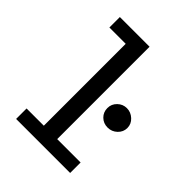

<svg xmlns="http://www.w3.org/2000/svg" viewBox="-191 -775 882 882"><g transform="rotate(45 250.0 -334.0)"><path d="M65 0V-68H177V-600H71V-668H264V-68H416V0ZM390 -269Q363 -269 344.5 -287Q326 -305 326 -332Q326 -358 345 -376.5Q364 -395 390 -395Q416 -395 436 -376.5Q456 -358 456 -332Q456 -306 436.5 -287.5Q417 -269 390 -269Z"/></g></svg>

Font: Inconsolata Medium
Style: Regular
Weight: 500
Monospace: yes
Designer: Raph Levien, Cyreal, Brenton Simpson
Foundry: Raph Levien, Cyreal, Google
Version: Version 3.001; ttfautohint (v1.8.2.53-6de2)